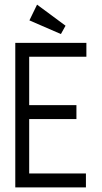

<svg xmlns="http://www.w3.org/2000/svg" viewBox="-20 -809 440 829"><path d="M46 0V-624H353V-564H106V-355H310V-295H106V-60H351V0ZM243 -662 107 -721 140 -789 263 -698Z"/></svg>

Font: Inconsolata Condensed
Style: Regular
Weight: 400
Width: 3
Monospace: yes
Designer: Raph Levien, Cyreal, Brenton Simpson
Foundry: Raph Levien, Cyreal, Google
Version: Version 3.000; ttfautohint (v1.8.2.53-6de2)